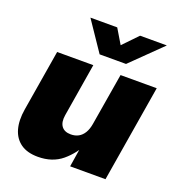

<svg xmlns="http://www.w3.org/2000/svg" viewBox="-136 -854 897 974"><g transform="rotate(20 312.5 -366.5)"><path d="M176.3 10.7Q118.7 10.7 83.3 -14.4Q47.9 -39.6 34.9 -85.2Q22 -130.9 32.2 -192.4L86.9 -522.5H282.2L234.9 -235.4Q228.5 -196.3 244.1 -174.8Q259.8 -153.3 294.4 -153.3Q317.9 -153.3 335.7 -163.1Q353.5 -172.9 365.5 -192.6Q377.4 -212.4 382.3 -241.7L429.2 -522.5H624.5L538.1 0H347.2L369.6 -141.6H390.6Q357.4 -75.2 305.7 -32.2Q253.9 10.7 176.3 10.7ZM330.6 -744.1 377.9 -665 454.1 -744.1H597.7V-743.2L436 -585H293.5L186.5 -743.2V-744.1Z"/></g></svg>

Font: Inter 28pt Black
Style: Italic
Weight: 900
Italic angle: -9.3988°
Designer: Rasmus Andersson
Foundry: rsms
Version: Version 4.001;git-66647c0bb